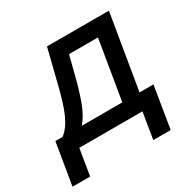

<svg xmlns="http://www.w3.org/2000/svg" viewBox="-210 -691 992 999"><g transform="rotate(-30 286.5 -191.5)"><path d="M-52.7 157.7 -11.2 -92.8H32.7Q52.2 -108.4 67.9 -129.6Q83.5 -150.9 96.7 -180.2Q109.9 -209.5 122.1 -248.8Q134.3 -288.1 147 -338.9L197.3 -541H569.3L494.6 -92.8H578.1L537.1 157.7H432.6L458.5 0H79.1L53.2 157.7ZM147.5 -92.8H391.1L450.2 -448.7H276.4L248.5 -338.9Q227.1 -253.4 203.9 -191.9Q180.7 -130.4 147.5 -92.8Z"/></g></svg>

Font: Inter 17pt Medium
Style: Italic
Weight: 500
Italic angle: -9.3988°
Version: Version 4.001;git-66647c0bb